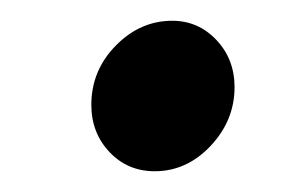

<svg xmlns="http://www.w3.org/2000/svg" viewBox="-20 -378 284 185"><path d="M146 -358Q171 -358 188.5 -339.5Q206 -321 206 -294Q206 -262 183 -237.5Q160 -213 129 -213Q103 -213 85.5 -231.5Q68 -250 68 -277Q68 -310 91.5 -334Q115 -358 146 -358Z"/></svg>

Font: Red Hat Text Medium
Style: Italic
Weight: 500
Italic angle: -12°
Designer: Pentagram / MCKL
Foundry: Pentagram / MCKL
Version: Version 1.003; Red Hat Text Medium Italic